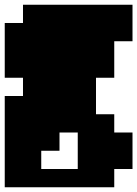

<svg xmlns="http://www.w3.org/2000/svg" viewBox="-20 -559 579 810"><path d="M154 77V154H308V0H231V77ZM77 -154V-231H0V-462H77V-539H539V-385H462V-231H385V-77H462V0H539V154H462V231H0V-154Z"/></svg>

Font: Coral Pixels
Style: Regular
Weight: 400
Designer: Tanukizamurai
Foundry: TanukiFont
Version: Version 1.000; ttfautohint (v1.8.4.7-5d5b)